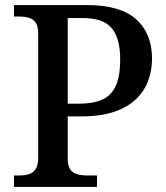

<svg xmlns="http://www.w3.org/2000/svg" viewBox="-20 -734 653 754"><path d="M35 0V-45H56Q77 -45 93.5 -50Q110 -55 120 -70Q130 -85 130 -115V-603Q130 -632 119.5 -646Q109 -660 92.5 -664.5Q76 -669 56 -669H35V-714H323Q453 -714 515 -658Q577 -602 577 -504Q577 -459 562.5 -418.5Q548 -378 515.5 -346Q483 -314 430 -295.5Q377 -277 301 -277H246V-110Q246 -82 256.5 -68Q267 -54 284 -49.5Q301 -45 320 -45H361V0ZM291 -327Q334 -327 365 -336.5Q396 -346 415 -366.5Q434 -387 443 -420Q452 -453 452 -500Q452 -583 419 -623Q386 -663 306 -663H246V-327Z"/></svg>

Font: Noto Serif Thai Medium
Style: Regular
Weight: 500
Version: Version 2.001